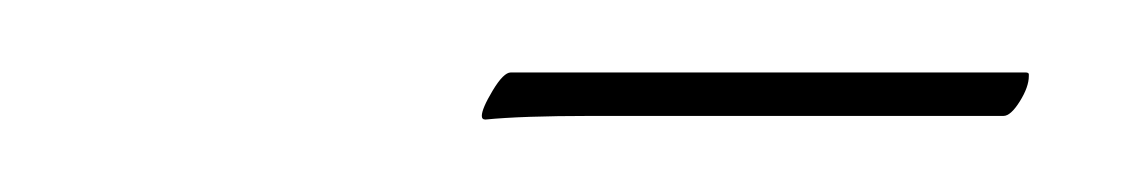

<svg xmlns="http://www.w3.org/2000/svg" viewBox="-20 -223 316 53"><path d="M114 -190Q113 -190 113 -191Q113 -193 116 -198Q119 -203 121 -203H263Q264 -203 264 -202.5Q264 -202 264 -202Q264 -199 261.5 -195Q259 -191 257 -191H184Q162 -191 143 -191Q124 -191 114 -190Z"/></svg>

Font: Explora
Style: Regular
Weight: 400
Designer: Robert E. Leuschke
Foundry: Robert E. Leuschke
Version: Version 1.010